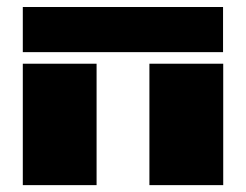

<svg xmlns="http://www.w3.org/2000/svg" viewBox="-20 -539 715 559"><path d="M46.4 -353.5H261.2V0H46.4ZM46.4 -518.6H629.4V-387.2H46.4ZM415 -353.5H629.9V0H415Z"/></svg>

Font: Black Ops One [rus by aLiNcE]
Style: Regular
Weight: 400
Designer: James Grieshaber
Foundry: James Grieshaber
Version: Version 1.002;May 25, 2024;FontCreator 13.0.0.2680 64-bit